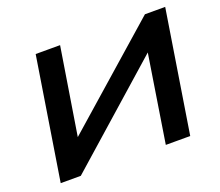

<svg xmlns="http://www.w3.org/2000/svg" viewBox="-117 -874 1194 1042"><g transform="rotate(-20 480.0 -352.5)"><path d="M67 0 179 -705H320L237 -187L219 -185L810 -705H927L815 0H674L756 -520L773 -522L183 0Z"/></g></svg>

Font: Nunito Sans 10pt Expanded
Style: Bold Italic
Weight: 700
Width: 7
Italic angle: -9°
Designer: Vernon Adams
Foundry: Vernon Adams
Version: Version 3.101;gftools[0.9.27]